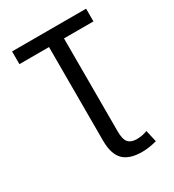

<svg xmlns="http://www.w3.org/2000/svg" viewBox="-224 -856 1101 1213"><g transform="rotate(-30 326.5 -249.5)"><path d="M56.6 -637.7V-730.5H596.7V-637.7H381.8V40Q381.8 98.6 401.4 121.1Q420.9 143.6 462.9 143.6Q504.9 143.6 540 128.9L559.6 214.8Q502 230.5 452.1 230.5Q359.4 230.5 315.9 186.5Q272.5 142.6 272.5 44.9V-637.7Z"/></g></svg>

Font: GenEi M Gothic v2 Medium
Style: Regular
Weight: 500
Version: Version 2.0